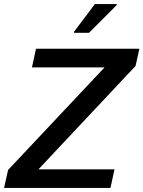

<svg xmlns="http://www.w3.org/2000/svg" viewBox="-25 -929 709 949"><path d="M341 -772V-767H415L552 -904V-909H444ZM15 -89 -5 0H521L541 -92H165L645 -603L664 -688H153L133 -596H492Z"/></svg>

Font: Saira UNSAM Medium Italic
Style: Regular
Weight: 500
Italic angle: -12°
Designer: Hector Gatti with collaboration of the Omnibus-Type team
Foundry: Omnibus-Type
Version: Version 0.072;PS 000.072;hotconv 1.0.88;makeotf.lib2.5.64775